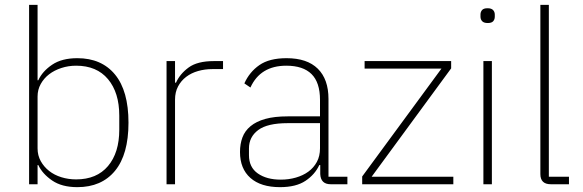

<svg xmlns="http://www.w3.org/2000/svg" viewBox="-20 -760 2404 792"><path d="M100 -740H135V-429H138Q155 -466 195 -493Q235 -520 299 -520Q399 -520 454.5 -452.5Q510 -385 510 -254Q510 -123 454.5 -55.5Q399 12 299 12Q235 12 195 -15.5Q155 -43 138 -79H135V0H100ZM294 -20Q379 -20 425.5 -75Q472 -130 472 -225V-283Q472 -378 425.5 -433.5Q379 -489 294 -489Q262 -489 233 -479.5Q204 -470 182.5 -453.5Q161 -437 148 -413.5Q135 -390 135 -362V-148Q135 -119 148 -95.5Q161 -72 182.5 -55Q204 -38 233 -29Q262 -20 294 -20Z M667 0V-508H702V-419H706Q722 -455 758 -481.5Q794 -508 862 -508H900V-475H856Q825 -475 797 -467Q769 -459 748 -443Q727 -427 714.5 -403.5Q702 -380 702 -349V0Z M1344 0Q1303 0 1301 -42V-79H1297Q1279 -40 1240 -14Q1201 12 1135 12Q1056 12 1013 -26Q970 -64 970 -133Q970 -166 980 -193Q990 -220 1013.5 -239.5Q1037 -259 1074.5 -269.5Q1112 -280 1167 -280H1300V-348Q1300 -420 1265 -454.5Q1230 -489 1161 -489Q1054 -489 1013 -399L988 -416Q1009 -463 1050 -491.5Q1091 -520 1162 -520Q1247 -520 1291 -476.5Q1335 -433 1335 -352V-31H1413V0ZM1138 -19Q1171 -19 1200.5 -27.5Q1230 -36 1252 -52Q1274 -68 1287 -92Q1300 -116 1300 -148V-252H1167Q1083 -252 1045 -223.5Q1007 -195 1007 -148V-120Q1007 -70 1043.5 -44.5Q1080 -19 1138 -19Z M1474 0V-32L1801 -477H1484V-508H1841V-478L1513 -31H1850V0Z M1992 -665Q1976 -665 1969 -672.5Q1962 -680 1962 -691V-700Q1962 -711 1968.5 -718.5Q1975 -726 1991 -726Q2007 -726 2014 -718.5Q2021 -711 2021 -700V-691Q2021 -680 2014.5 -672.5Q2008 -665 1992 -665ZM1974 -508H2009V0H1974Z M2252 0Q2209 0 2209 -42V-740H2244V-31H2327V0Z"/></svg>

Font: IBM Plex Sans Hebrew ExtLt
Style: Regular
Weight: 200
Designer: Mike Abbink, Paul van der Laan, Pieter van Rosmalen, Yanek Iontef
Foundry: Bold Monday
Version: Version 1.3